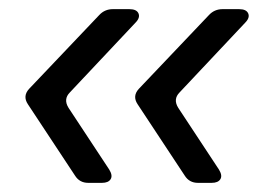

<svg xmlns="http://www.w3.org/2000/svg" viewBox="-20 -479 586 420"><path d="M173 -79Q154 -79 144 -95L41 -251Q29 -269 44 -285L197 -446Q209 -459 227 -459H263Q279 -459 283 -449.5Q287 -440 276 -429L133 -277Q118 -262 130 -243L219 -108Q227 -95 222 -87Q217 -79 203 -79ZM413 -79Q394 -79 384 -95L281 -251Q269 -269 284 -285L437 -446Q449 -459 467 -459H503Q519 -459 523 -449.5Q527 -440 516 -429L373 -277Q358 -262 370 -243L459 -108Q467 -95 462 -87Q457 -79 443 -79Z"/></svg>

Font: Pitagon Sans Text
Style: Italic
Weight: 400
Italic angle: -8°
Designer: Travis Tran
Foundry: Pitagon
Version: Version 1.001; ttfautohint (v1.8.4.7-5d5b);gftools[0.9.26]